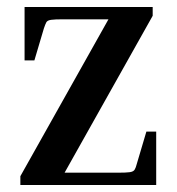

<svg xmlns="http://www.w3.org/2000/svg" viewBox="-20 -527 505 547"><path d="M397 -152H425V0H38V-25L289 -472H159Q136 -472 125.5 -470.5Q115 -469 112 -463.5Q109 -458 105 -446L78 -355H50V-507H415V-482L164 -35H316Q340 -35 350 -36.5Q360 -38 363.5 -43.5Q367 -49 370 -61Z"/></svg>

Font: Inria Serif
Style: Bold
Weight: 700
Designer: Black Foundry Team
Foundry: Black Foundry
Version: Version 1.000; ttfautohint (v1.8.3)